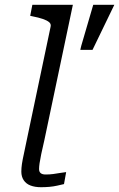

<svg xmlns="http://www.w3.org/2000/svg" viewBox="-20 -778 497 801"><path d="M191 -666Q194 -678 185 -685.5Q176 -693 158.5 -699Q141 -705 115 -710L106 -712L115 -758H284L165 -193Q157 -159 152 -135Q147 -111 145 -96.5Q143 -82 143 -73Q143 -61 150 -55.5Q157 -50 170 -50Q187 -50 202 -52Q217 -54 231 -56.5Q245 -59 256 -60L247 -10Q234 -7 218.5 -3.5Q203 0 186 1.5Q169 3 151 3Q126 3 107.5 -4Q89 -11 79 -26Q69 -41 69 -62Q69 -77 71.5 -94Q74 -111 80 -138Q86 -165 94 -205ZM366 -570 457 -758H369L319 -587L315 -570Z"/></svg>

Font: Roboto Serif 20pt Light
Style: Italic
Weight: 300
Italic angle: -10°
Version: Version 1.007